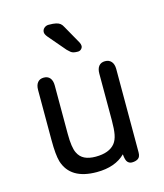

<svg xmlns="http://www.w3.org/2000/svg" viewBox="-93 -652 626 733"><g transform="rotate(-15 219.5 -285.5)"><path d="M313 -30Q315 -6 322 1.5Q329 9 339 9Q354 9 363.5 2.5Q373 -4 373 -22V-351Q373 -370 364 -380.5Q355 -391 339 -391Q323 -391 314.5 -380.5Q306 -370 306 -351V-166Q306 -131 302 -110.5Q298 -90 288 -77Q265 -48 211 -48Q185 -48 167.5 -56.5Q150 -65 141 -84Q130 -106 130 -160V-351Q130 -370 121.5 -380.5Q113 -391 97 -391Q81 -391 72.5 -380.5Q64 -370 64 -351V-154Q64 -123 66 -102Q68 -81 72 -67Q96 10 200 10Q273 10 313 -30ZM151 -539 209 -471Q216 -464 221 -460Q226 -456 232.5 -454.5Q239 -453 249 -453Q257 -453 262.5 -458.5Q268 -464 268 -471Q268 -474 267 -477.5Q266 -481 264 -485L224 -556Q219 -566 213 -571Q207 -576 196.5 -578.5Q186 -581 167 -581Q157 -581 149.5 -574.5Q142 -568 142 -558Q142 -550 151 -539Z"/></g></svg>

Font: Beiruti
Style: Regular
Weight: 400
Version: Version 1.00